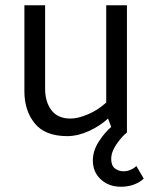

<svg xmlns="http://www.w3.org/2000/svg" viewBox="-20 -505 582 732"><path d="M392 -53Q360 -24 318 -5Q276 14 237 14Q152 14 112.5 -34.5Q73 -83 73 -157V-485H152V-166Q152 -117 176 -85Q200 -53 249 -53Q277 -53 315 -69Q353 -85 385 -114V-485H464V0Q444 16 424 45Q404 74 404 101Q404 126 418 137Q432 148 451 148Q464 148 476.5 143Q489 138 500 128L528 176Q512 191 489.5 199Q467 207 441 207Q395 207 364.5 179Q334 151 334 107Q334 70 356.5 35Q379 0 404 -21Z"/></svg>

Font: Palanquin
Style: Regular
Weight: 400
Designer: Pria Ravichandran
Version: Version 1.0.4